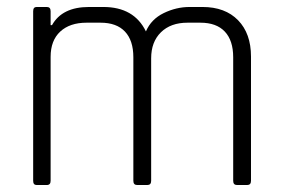

<svg xmlns="http://www.w3.org/2000/svg" viewBox="-20 -530 809 550"><path d="M114 0H85Q75 0 75 -12V-498Q75 -510 85 -510H114Q125 -510 125 -498V-458H129Q158 -510 235 -510H276Q364 -510 398 -440Q413 -475 449 -492.5Q485 -510 523 -510H560Q625 -510 662 -472Q699 -434 699 -368V-12Q699 0 688 0H659Q648 0 648 -12V-366Q648 -414 624 -439.5Q600 -465 554 -465H517Q469 -465 441 -437.5Q413 -410 413 -363V-12Q413 0 402 0H373Q362 0 362 -12V-366Q362 -414 338 -439.5Q314 -465 268 -465H228Q180 -465 152.5 -439.5Q125 -414 125 -367V-12Q125 0 114 0Z"/></svg>

Font: Rajdhani
Style: Regular
Weight: 400
Designer: Satya Rajpurohit, Jyotish Sonowal
Foundry: Indian Type Foundry
Version: Version 1.201;PS 1.0;hotconv 1.0.78;makeotf.lib2.5.61930; tt